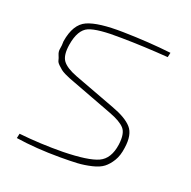

<svg xmlns="http://www.w3.org/2000/svg" viewBox="-97 -588 692 695"><g transform="rotate(20 249.0 -240.0)"><path d="M318 -201 159 -261Q146 -266 138 -269Q130 -272 119 -277.5Q108 -283 102.5 -287.5Q97 -292 88.5 -300Q80 -308 78.5 -315.5Q77 -323 72 -334.5Q67 -346 69.5 -358Q72 -370 72 -387Q83 -456 125.5 -475Q168 -494 264 -492Q364 -490 450 -480L446 -462Q351 -469 265 -470Q173 -472 139.5 -457.5Q106 -443 96 -383Q89 -340 103.5 -320Q118 -300 160 -284L320 -224Q375 -204 397.5 -178.5Q420 -153 412 -100Q408 -69 395.5 -48.5Q383 -28 367.5 -16Q352 -4 324 2.5Q296 9 270.5 10.5Q245 12 203 12Q112 12 33 0L37 -18Q120 -9 207 -10Q304 -12 342 -29.5Q380 -47 388 -104Q394 -148 377.5 -166.5Q361 -185 318 -201Z"/></g></svg>

Font: Ezarion Thin
Style: Italic
Weight: 250
Italic angle: -8°
Designer: Natanael Gama
Version: Version 1.001;PS 001.001;hotconv 1.0.70;makeotf.lib2.5.58329